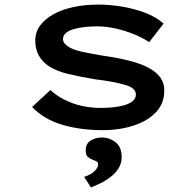

<svg xmlns="http://www.w3.org/2000/svg" viewBox="-20 -558 853 838"><path d="M427 10Q331 10 251.5 -13.5Q172 -37 120 -91L200 -165Q239 -129 295.5 -108Q352 -87 422 -87Q446 -87 472 -89.5Q498 -92 521.5 -98.5Q545 -105 559 -116.5Q573 -128 573 -146Q573 -175 524 -188Q496 -196 462.5 -202Q429 -208 394 -212Q330 -223 278.5 -235Q227 -247 192 -270Q165 -288 149.5 -315.5Q134 -343 134 -381Q134 -418 155.5 -447Q177 -476 214.5 -496.5Q252 -517 302 -527.5Q352 -538 409 -538Q458 -538 510.5 -529.5Q563 -521 611.5 -503Q660 -485 694 -455L631 -374Q603 -393 565 -408.5Q527 -424 485 -433.5Q443 -443 402 -443Q379 -443 353.5 -440.5Q328 -438 305.5 -432Q283 -426 269 -415Q255 -404 255 -387Q255 -377 262 -368.5Q269 -360 280 -353Q303 -339 342.5 -331Q382 -323 429 -315Q494 -306 548.5 -292Q603 -278 639 -256Q667 -239 682 -216.5Q697 -194 697 -163Q697 -107 661.5 -69Q626 -31 565 -10.5Q504 10 427 10ZM377 260 347 214Q361 210 375 202Q389 194 398.5 182.5Q408 171 408 160Q408 150 401.5 146.5Q395 143 386 140Q373 135 363.5 127Q354 119 354 97Q354 70 375 56Q396 42 426 42Q457 42 484 62.5Q511 83 511 128Q511 155 497.5 176.5Q484 198 462.5 214.5Q441 231 418 242Q395 253 377 260Z"/></svg>

Font: Lexend Zetta Medium
Style: Regular
Weight: 500
Designer: Bonnie Shaver-Troup, Thomas Jockin
Foundry: Lexend
Version: Version 1.007